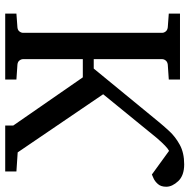

<svg xmlns="http://www.w3.org/2000/svg" viewBox="-15 -712 727 737"><g transform="rotate(90 348.5 -343.5)"><path d="M696.8 -618.2Q696.8 -597.7 686.5 -586.2Q676.3 -574.7 665 -569.6Q653.8 -564.5 649.9 -563L559.1 -628.9Q544.4 -622.1 509.8 -582L341.8 -376L564.9 -47.9L638.2 -43V0H461.9V-30.8L276.9 -297.9H207V-68.8Q207 -61.5 212.2 -54.7Q217.3 -47.9 228 -46.9L285.2 -43V0H32.2V-43L85 -46.9Q95.7 -47.9 100.8 -54.7Q106 -61.5 106 -68.8V-602.1Q106 -609.4 100.8 -616Q95.7 -622.6 85 -624L32.2 -627.9V-670.9H285.2V-627.9L228 -624Q217.3 -622.6 212.2 -616Q207 -609.4 207 -602.1V-339.8H243.2L446.8 -587.9Q461.9 -606.4 483.2 -629.6Q504.4 -652.8 535.4 -669.9Q566.4 -687 610.8 -687Q653.8 -687 675.3 -664.1Q696.8 -641.1 696.8 -618.2Z"/></g></svg>

Font: Charis
Style: Regular
Weight: 400
Designer: Walt Agee, Miriam Martin, Annie Olsen, Victor Gaultney, Lorna Priest, Alan Ward, Bob Hallissy, Martin Hosken, Sharon Cor
Foundry: SIL Global
Version: Version 7.000